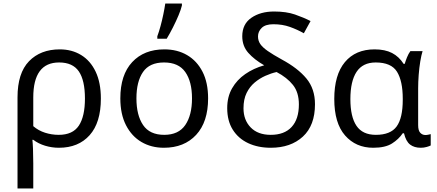

<svg xmlns="http://www.w3.org/2000/svg" viewBox="-20 -825 2469 1085"><path d="M550 -268Q550 -132 486.5 -61Q423 10 313 10Q273 10 235 -1.5Q197 -13 168 -35H163Q165 -19 166.5 17Q168 53 168 98V240H79V-275Q79 -412 144 -479Q209 -546 318 -546Q386 -546 438.5 -514Q491 -482 520.5 -420Q550 -358 550 -268ZM314 -472Q168 -472 168 -274V-112Q197 -87 234.5 -75Q272 -63 312 -63Q391 -63 425.5 -115Q460 -167 460 -268Q460 -371 425.5 -421.5Q391 -472 314 -472Z M1156 -269Q1156 -136 1088.5 -63Q1021 10 906 10Q835 10 779.5 -22.5Q724 -55 692 -117.5Q660 -180 660 -269Q660 -402 727 -474Q794 -546 909 -546Q982 -546 1037.5 -513.5Q1093 -481 1124.5 -419.5Q1156 -358 1156 -269ZM751 -269Q751 -174 788.5 -118.5Q826 -63 908 -63Q989 -63 1027 -118.5Q1065 -174 1065 -269Q1065 -364 1027 -418Q989 -472 907 -472Q825 -472 788 -418Q751 -364 751 -269ZM869 -606V-620Q878 -644 887 -677Q896 -710 903 -744Q910 -778 914 -805H1008V-794Q1003 -772 989 -738.5Q975 -705 957 -669.5Q939 -634 922 -606Z M1529 -760Q1598 -760 1647 -743Q1696 -726 1735 -706L1697 -637Q1660 -658 1618 -673Q1576 -688 1525 -688Q1480 -688 1459 -667.5Q1438 -647 1438 -619Q1438 -595 1451 -576Q1464 -557 1493.5 -536.5Q1523 -516 1572 -489Q1663 -440 1711.5 -381.5Q1760 -323 1760 -236Q1760 -116 1691.5 -53Q1623 10 1510 10Q1438 10 1382.5 -16Q1327 -42 1295.5 -92Q1264 -142 1264 -214Q1264 -278 1291.5 -326Q1319 -374 1366 -406.5Q1413 -439 1473 -456Q1417 -488 1383 -526.5Q1349 -565 1349 -620Q1349 -689 1400.5 -724.5Q1452 -760 1529 -760ZM1543 -418Q1512 -411 1479.5 -396.5Q1447 -382 1419 -358.5Q1391 -335 1373.5 -299.5Q1356 -264 1356 -213Q1356 -147 1396.5 -105Q1437 -63 1510 -63Q1587 -63 1628 -107.5Q1669 -152 1669 -235Q1669 -303 1635.5 -345Q1602 -387 1543 -418Z M2089 10Q1991 10 1930 -59.5Q1869 -129 1869 -266Q1869 -402 1929 -474Q1989 -546 2097 -546Q2156 -546 2195.5 -525.5Q2235 -505 2261 -464H2267Q2272 -481 2280 -501Q2288 -521 2299 -536H2368Q2361 -514 2355 -478Q2349 -442 2346 -401.5Q2343 -361 2343 -326V-118Q2343 -87 2355 -74.5Q2367 -62 2384 -62Q2392 -62 2401 -64Q2410 -66 2414 -67V-3Q2407 1 2391 5.5Q2375 10 2358 10Q2321 10 2297.5 -8Q2274 -26 2263 -72H2256Q2233 -38 2195 -14Q2157 10 2089 10ZM2104 -63Q2187 -63 2221.5 -110.5Q2256 -158 2256 -261V-267Q2256 -367 2223.5 -419.5Q2191 -472 2103 -472Q2030 -472 1995 -419Q1960 -366 1960 -265Q1960 -165 1994.5 -114Q2029 -63 2104 -63Z"/></svg>

Font: Noto IKEA Arabic
Style: Regular
Weight: 400
Designer: Monotype Design Team
Foundry: Monotype Imaging Inc.
Version: Version 1.200